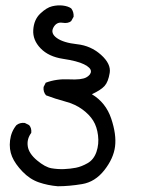

<svg xmlns="http://www.w3.org/2000/svg" viewBox="-20 -389 540 699"><path d="M190.4 289.1Q154.3 286.1 121.6 274.9Q88.9 263.7 62 235.8Q35.2 208 23.9 181.2Q12.7 154.3 16.6 122.1Q20.5 89.8 40 66.4Q52.7 56.6 70.3 58.6L85.9 66.4Q95.7 77.1 93.8 94.7Q77.1 117.2 81.1 143.6Q85 169.9 114.7 194.8Q144.5 219.7 167.5 223.6Q190.4 227.5 213.4 226.6Q236.3 225.6 256.3 221.7Q276.4 217.8 298.8 205.1Q321.3 192.4 331.1 164.1Q340.8 135.7 336.9 104Q333 72.3 319.3 50.3Q305.7 28.3 279.8 9.3Q253.9 -9.8 217.3 -19.5Q180.7 -29.3 147.5 -42Q136.7 -54.7 138.7 -72.3L146.5 -87.9Q185.5 -102.5 231.4 -100.1Q277.3 -97.7 294.4 -107.4Q311.5 -117.2 311 -129.9Q310.5 -142.6 286.1 -154.8Q261.7 -167 209.5 -174.8Q157.2 -182.6 127.9 -212.9Q98.6 -243.2 101.1 -280.3Q103.5 -317.4 126.5 -339.4Q149.4 -361.3 169.9 -366.2Q190.4 -371.1 209.5 -368.7Q228.5 -366.2 239.3 -358.4Q249 -345.7 248 -328.1L239.3 -312.5Q228.5 -302.7 207 -306.2Q185.5 -309.6 174.3 -288.6Q163.1 -267.6 187 -250.5Q210.9 -233.4 260.7 -228Q310.5 -222.7 347.7 -189.5Q384.8 -156.2 379.4 -123.5Q374 -90.8 360.8 -76.2Q347.7 -61.5 314.5 -45.9Q365.2 -15.6 384.8 42.5Q404.3 100.6 398.9 144Q393.6 187.5 359.9 230.5Q326.2 273.4 278.8 281.2Q231.4 289.1 190.4 289.1Z"/></svg>

Font: JasonHandwriting1
Style: Regular
Weight: 400
Version: Version 1.48.20